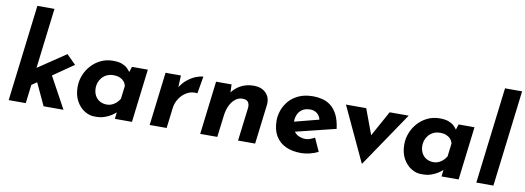

<svg xmlns="http://www.w3.org/2000/svg" viewBox="-61 -1163 4239 1549"><g transform="rotate(10 2058.0 -389.0)"><path d="M46 0 142 -789H282L186 0ZM333 -297 495 0H332L231 -217ZM159 -121 161 -254 449 -448 524 -373Z M753 10Q710 11 669 -14Q628 -39 601.5 -87Q575 -135 575 -203Q575 -252 593 -297.5Q611 -343 644 -379.5Q677 -416 722 -437.5Q767 -459 821 -459Q865 -459 892.5 -449Q920 -439 937 -423.5Q954 -408 966 -390L957 -369L979 -437H1109L1056 0H916L927 -95L935 -65Q933 -65 921 -53.5Q909 -42 886.5 -27Q864 -12 830.5 -0.5Q797 11 753 10ZM832 -102Q852 -102 870.5 -109.5Q889 -117 906 -131.5Q923 -146 936 -168L949 -275Q944 -297 930 -312.5Q916 -328 895 -336.5Q874 -345 847 -345Q813 -345 789 -333Q765 -321 749.5 -302Q734 -283 727 -261.5Q720 -240 720 -220Q720 -184 734 -157.5Q748 -131 773.5 -116.5Q799 -102 832 -102Z M1380 -437 1376 -340Q1400 -379 1433.5 -405.5Q1467 -432 1501.5 -445.5Q1536 -459 1560 -459L1536 -319Q1488 -325 1450 -303Q1412 -281 1389 -245Q1366 -209 1361 -171L1340 0H1201L1254 -437Z M1795 -437 1798 -350 1793 -366Q1821 -407 1867.5 -432.5Q1914 -458 1975 -458Q2037 -458 2073.5 -421.5Q2110 -385 2105 -327L2065 0H1925L1959 -275Q1961 -304 1948.5 -321.5Q1936 -339 1902 -339Q1870 -339 1843.5 -318Q1817 -297 1800 -261Q1783 -225 1777 -178L1755 0H1615L1668 -437Z M2457 -107Q2477 -107 2495.5 -114Q2514 -121 2533 -131L2582 -23Q2549 -7 2512.5 2Q2476 11 2442 11Q2370 11 2316.5 -13.5Q2263 -38 2233 -88.5Q2203 -139 2203 -215Q2203 -254 2217.5 -296Q2232 -338 2262.5 -374.5Q2293 -411 2342.5 -434Q2392 -457 2462 -457Q2500 -457 2537.5 -447.5Q2575 -438 2606.5 -413.5Q2638 -389 2660.5 -345Q2683 -301 2692 -231L2340 -144L2318 -222L2592 -293L2543 -278Q2535 -312 2511.5 -330Q2488 -348 2457 -348Q2416 -348 2391 -331Q2366 -314 2354.5 -287Q2343 -260 2343 -231Q2343 -181 2361.5 -154Q2380 -127 2406.5 -117Q2433 -107 2457 -107Z M2940 9 2732 -437H2898L3010 -135L2925 -138L3090 -437H3246L2944 9Z M3429 10Q3386 11 3345 -14Q3304 -39 3277.5 -87Q3251 -135 3251 -203Q3251 -252 3269 -297.5Q3287 -343 3320 -379.5Q3353 -416 3398 -437.5Q3443 -459 3497 -459Q3541 -459 3568.5 -449Q3596 -439 3613 -423.5Q3630 -408 3642 -390L3633 -369L3655 -437H3785L3732 0H3592L3603 -95L3611 -65Q3609 -65 3597 -53.5Q3585 -42 3562.5 -27Q3540 -12 3506.5 -0.5Q3473 11 3429 10ZM3508 -102Q3528 -102 3546.5 -109.5Q3565 -117 3582 -131.5Q3599 -146 3612 -168L3625 -275Q3620 -297 3606 -312.5Q3592 -328 3571 -336.5Q3550 -345 3523 -345Q3489 -345 3465 -333Q3441 -321 3425.5 -302Q3410 -283 3403 -261.5Q3396 -240 3396 -220Q3396 -184 3410 -157.5Q3424 -131 3449.5 -116.5Q3475 -102 3508 -102Z M3973 -789H4113L4017 0H3877Z"/></g></svg>

Font: Josefin Sans Thin
Style: Bold Italic
Weight: 700
Italic angle: -7°
Version: Version 2.000